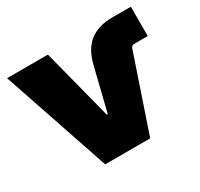

<svg xmlns="http://www.w3.org/2000/svg" viewBox="-120 -688 871 837"><g transform="rotate(-30 315.5 -269.5)"><path d="M186.5 0 3.9 -539.1H209.5L300.8 -184.1H305.7L359.9 -403.8Q377 -472.2 419.9 -505.6Q462.9 -539.1 533.2 -539.1H627V-391.6H559.6Q545.9 -391.6 541.5 -378.9L413.1 0Z"/></g></svg>

Font: Inter 18pt Black
Style: Regular
Weight: 900
Designer: Rasmus Andersson
Foundry: rsms
Version: Version 4.001;git-66647c0bb